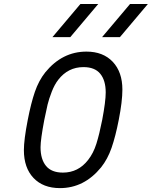

<svg xmlns="http://www.w3.org/2000/svg" viewBox="-20 -937 765 967"><path d="M494.1 -750 634.8 -916.7H724.6L584 -750ZM244.1 -750 384.8 -916.7H474.6L334 -750ZM281.9 10.4Q197.3 10.4 148.8 -40.7Q100.3 -91.8 100.3 -181Q100.3 -233.1 119.8 -333.3Q136.1 -417.3 155.6 -474.3Q175.1 -531.2 208.3 -572.9Q293.6 -677.1 415.4 -677.1Q499.3 -677.1 547.9 -625.7Q596.4 -574.2 596.4 -485.7Q596.4 -426.4 578.1 -333.3Q561.8 -250 542 -192.7Q522.1 -135.4 488.9 -93.8Q403.6 10.4 281.9 10.4ZM512.4 -471.4Q512.4 -531.9 485 -565.4Q457.7 -599 400.4 -599Q322.9 -599 273.4 -535.2Q254.6 -511.1 240.6 -474.9Q226.6 -438.8 219.7 -410.5Q212.9 -382.2 203.1 -333.3Q184.2 -233.7 184.2 -195.3Q184.2 -134.8 211.9 -101.2Q239.6 -67.7 296.9 -67.7Q374.3 -67.7 423.8 -131.5Q450.5 -165.4 465.5 -213.2Q480.5 -261.1 494.8 -333.3Q512.4 -426.4 512.4 -471.4Z"/></svg>

Font: Monoid
Style: Italic
Weight: 400
Width: 4
Italic angle: -11°
Monospace: yes
Version: Version 0.61